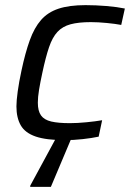

<svg xmlns="http://www.w3.org/2000/svg" viewBox="-20 -538 509 748"><path d="M232.1 8Q160.2 8 119 -6.1Q77.7 -20.3 60.9 -49.7Q44 -79.1 44 -123.6Q44 -145.2 49 -181.8Q54 -218.5 63.6 -262.7Q78.4 -332.5 96 -381.2Q113.6 -430 139.9 -460.1Q166.1 -490.2 207.8 -504.1Q249.6 -518 313.2 -518Q353.1 -518 395.1 -514.5Q437 -510.9 466.4 -504.8L452.3 -440.9Q429 -445.3 395.7 -448.5Q362.5 -451.8 334 -451.8Q285.9 -451.8 254.8 -443.4Q223.6 -435 203.9 -413.8Q184.1 -392.6 171.1 -354.2Q158 -315.7 145.2 -255.5Q136.8 -217 132.1 -188.1Q127.4 -159.3 127.4 -138.1Q127.4 -105.5 139.8 -88.3Q152.1 -71.1 179.6 -64.6Q207.1 -58.2 252.1 -58.2Q281.4 -58.2 316.8 -61.7Q352.2 -65.1 377.9 -69.6L364.4 -5.6Q338.6 -0.1 302.4 4Q266.2 8 232.1 8ZM97.5 190 98 185 207.9 -18H264.8L263.9 -13L178.2 190Z"/></svg>

Font: Saira Thin
Style: Italic
Weight: 100
Italic angle: -12°
Designer: Hector Gatti with collaboration of the Omnibus-Type team
Foundry: Omnibus-Type
Version: Version 1.101